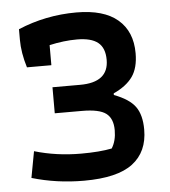

<svg xmlns="http://www.w3.org/2000/svg" viewBox="-48 -652 625 705"><g transform="rotate(-5 265.0 -299.0)"><path d="M42 -17 60 -114Q141 -90 232 -90Q300 -90 345 -99Q362 -126 362 -165Q362 -208 337 -227Q312 -246 248 -246H148V-342H250Q355 -342 355 -425Q355 -469 330 -489Q305 -509 253 -509Q204 -509 151 -497V-423H61Q44 -478 44 -526V-565Q146 -608 259 -608Q360 -608 411.5 -564Q463 -520 463 -440Q463 -386 440.5 -354Q418 -322 370 -300V-294Q426 -273 448 -242.5Q470 -212 470 -158Q470 -76 413.5 -33Q357 10 234 10Q133 10 42 -17Z"/></g></svg>

Font: Athiti SemiBold
Style: Regular
Weight: 600
Designer: CadsonDemak Team
Foundry: CadsonDemak
Version: Version 1.033